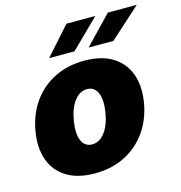

<svg xmlns="http://www.w3.org/2000/svg" viewBox="-112 -856 912 967"><g transform="rotate(-15 344.0 -373.0)"><path d="M265.6 9.9Q176.8 9.9 119.5 -25.4Q62.1 -60.7 39.1 -124.1Q16 -187.5 29.8 -271.3Q43.7 -355.1 87.7 -418.5Q131.7 -481.9 201 -517.2Q270.2 -552.6 359.4 -552.6Q447.8 -552.6 505.1 -517.2Q562.5 -481.9 585.8 -418.5Q609 -355.1 595.2 -271.3Q581.3 -187.5 536.9 -124.1Q492.5 -60.7 423.5 -25.4Q354.4 9.9 265.6 9.9ZM289.8 -134.9Q327.8 -134.9 356 -171.7Q384.2 -208.5 394.9 -272.7Q405.2 -337 389.4 -373.8Q373.6 -410.5 335.2 -410.5Q296.9 -410.5 268.6 -373.8Q240.4 -337 230.1 -272.7Q219.5 -208.5 235.3 -171.7Q251.1 -134.9 289.8 -134.9ZM191.8 -610.8 321 -755.7H471.6L323.9 -610.8ZM397.7 -610.8 536.9 -755.7H687.5L527 -610.8Z"/></g></svg>

Font: Inter UI Black
Style: Italic
Weight: 900
Italic angle: -9.39999°
Designer: Rasmus Andersson
Foundry: rsms
Version: 3.2;8d6f07862